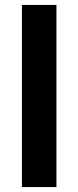

<svg xmlns="http://www.w3.org/2000/svg" viewBox="-20 -759 318 779"><path d="M69 -739V0H209V-739Z"/></svg>

Font: Malmofest SemiBold
Style: Regular
Weight: 600
Designer: Jonny Pinhorn (Poppins), Kolossal
Version: Version 1.004;Glyphs 3.1.2 (3151)